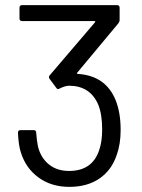

<svg xmlns="http://www.w3.org/2000/svg" viewBox="-20 -720 555 748"><path d="M450 -214Q450 -159 435 -117Q415 -57 367.5 -24.5Q320 8 250 8Q180 8 130 -28.5Q80 -65 61 -127Q52 -155 50 -203Q50 -213 60 -213H111Q121 -213 121 -203Q123 -174 128 -149Q139 -105 170.5 -79.5Q202 -54 249 -54Q339 -54 366 -134Q378 -167 378 -216Q378 -276 362 -314Q330 -386 249 -386Q234 -386 212 -375Q208 -373 206 -373Q202 -373 199 -378L173 -413Q168 -421 174 -427L350 -633Q353 -638 348 -638H66Q56 -638 56 -648V-690Q56 -700 66 -700H436Q446 -700 446 -690V-641Q446 -636 441 -629L281 -437Q279 -435 280 -433.5Q281 -432 284 -432Q391 -425 430 -331Q450 -282 450 -214Z"/></svg>

Font: Barlow
Style: Regular
Weight: 400
Designer: Jeremy Tribby
Foundry: Tribby Type
Version: Version 1.408;December 10, 2018;FontCreator 11.5.0.2430 64-b